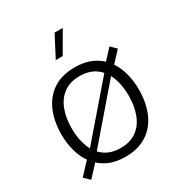

<svg xmlns="http://www.w3.org/2000/svg" viewBox="-219 -1103 1206 1280"><g transform="rotate(-30 384.0 -463.0)"><path d="M388.4 -948.7 303.3 -785.9H357L451.3 -948.7ZM386.8 -681.4Q310.6 -681.4 254.3 -655.4Q198.1 -629.4 161.2 -582.5Q124.3 -535.7 106.1 -473.3Q87.9 -410.9 87.9 -338Q87.9 -265.5 106.2 -202.9Q124.5 -140.3 161.4 -93.6Q198.2 -46.9 254.5 -20.7Q310.7 5.4 386.8 5.4Q462.9 5.4 519.2 -20.7Q575.4 -46.9 612.3 -93.6Q649.2 -140.3 667.4 -202.9Q685.6 -265.5 685.6 -338Q685.6 -410.9 667.4 -473.3Q649.2 -535.7 612.4 -582.5Q575.6 -629.4 519.3 -655.4Q463.1 -681.4 386.8 -681.4ZM386.8 -614.3Q460.4 -614.3 509.1 -579.2Q557.7 -544 582 -481.8Q606.2 -419.6 606.2 -338Q606.2 -256.6 582.1 -194.3Q558 -132 509.3 -96.8Q460.6 -61.6 386.8 -61.6Q313.4 -61.6 264.6 -96.8Q215.8 -132 191.8 -194.2Q167.7 -256.4 167.7 -338Q167.7 -419.6 191.9 -481.8Q216.1 -544 264.7 -579.2Q313.4 -614.3 386.8 -614.3ZM659 -686.1 585.5 -606.7 567.7 -580.8 168.6 -118.4 144.1 -99.6 67.3 -17.1 109.5 23.7 183.4 -56.2 201.4 -82.2 600.7 -545.6 623.8 -563.6 700.1 -645.1Z"/></g></svg>

Font: Estedad VF
Style: Regular
Weight: 100
Designer: Amin Abedi
Version: Version 7.3